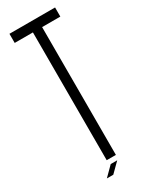

<svg xmlns="http://www.w3.org/2000/svg" viewBox="-250 -938 857 1087"><g transform="rotate(-30 179.0 -394.5)"><path d="M209 7.8H148.9V-827.6H29.8V-887.2H328.1V-827.6H209ZM140.1 97.7H98.1L157.7 38.1H200.2Z"/></g></svg>

Font: Ignotum
Style: Regular
Weight: 400
Designer: GGBot
Version: 0.10